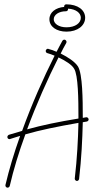

<svg xmlns="http://www.w3.org/2000/svg" viewBox="-20 -810 459 886"><path d="M15 56C20 56 24 52 25 48C42 -26 67 -108 97 -190C166 -210 245 -226 342 -243C340 -164 336 -80 325 14V15C325 20 330 25 335 25C340 25 344 21 345 16C356 -80 360 -165 362 -246L380 -249C385 -250 389 -254 389 -259C389 -264 384 -269 379 -269C378 -269 378 -269 378 -269L362 -266V-271C362 -350 361 -468 340 -503C326 -525 294 -546 260 -563C268 -580 277 -596 286 -612C286 -614 287 -615 287 -617C287 -622 282 -627 277 -627C273 -627 270 -625 268 -622C259 -606 250 -588 241 -571C228 -577 216 -581 204 -584C203 -585 202 -585 201 -585C196 -585 191 -580 191 -575C191 -570 194 -566 198 -565C209 -562 220 -558 232 -553C180 -450 126 -328 82 -206C61 -200 40 -194 21 -188C17 -186 14 -182 14 -178C14 -172 18 -168 24 -168C25 -168 26 -168 28 -169C42 -174 58 -178 73 -183C45 -105 22 -28 5 44V46C5 52 10 56 15 56ZM105 -213C148 -329 200 -446 250 -545C282 -530 312 -511 322 -493C341 -464 342 -348 342 -271V-263C250 -248 173 -232 105 -213ZM287 -664C338 -664 373 -692 373 -728C373 -764 339 -790 286 -790C280 -790 276 -786 276 -780C276 -779 276 -778 276 -778C238 -775 208 -754 208 -721C208 -687 241 -664 287 -664ZM287 -684C251 -684 228 -701 228 -721C228 -742 252 -758 284 -758C290 -758 294 -762 294 -768V-770C332 -768 353 -749 353 -728C353 -704 328 -684 287 -684Z"/></svg>

Font: Mistral SingleLine Outline
Style: Regular
Weight: 300
Designer: François Chastanet, Élisa Garzelli, Anais Alves, Morgane Autin
Foundry: institut supérieur des arts et du design Toulouse / isdaT
Version: Version 1.000;Glyphs 3.3 (3337)